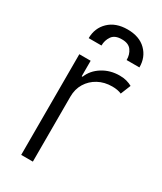

<svg xmlns="http://www.w3.org/2000/svg" viewBox="-192 -830 760 901"><g transform="rotate(30 188.0 -380.0)"><path d="M83.5 0V-545.5H144.9V-461.6H149.5Q165.8 -502.8 206.5 -528.2Q247.2 -553.6 298.7 -553.6Q319.6 -553.6 336.3 -549Q353 -544.4 366.1 -536.9L344.1 -482.6Q323.9 -491.8 294 -491.8Q251.4 -491.8 218.2 -473.7Q185 -455.6 165.8 -424.2Q146.7 -392.8 146.7 -352.3V0ZM83.8 -632.8Q84.2 -687.9 121.4 -723.7Q158.7 -759.6 222.3 -759.6Q286.6 -759.6 322.8 -723.7Q359 -687.9 358.7 -632.8H289.4Q289.8 -662.6 274 -684.5Q258.2 -706.3 222.3 -706Q184.3 -706.3 168.7 -683.8Q153.1 -661.2 153.1 -632.8Z"/></g></svg>

Font: Inter UI Light
Style: Regular
Weight: 300
Designer: Rasmus Andersson
Foundry: rsms
Version: 3.2;8d6f07862